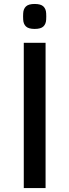

<svg xmlns="http://www.w3.org/2000/svg" viewBox="-20 -949 350 969"><path d="M100 -733H210V0H100ZM155 -803Q124 -803 111 -815.5Q98 -828 97 -850Q96 -866 97 -882Q98 -904 111 -916.5Q124 -929 155 -929Q186 -929 199 -916.5Q212 -904 213 -882Q214 -866 213 -850Q212 -828 199 -815.5Q186 -803 155 -803Z"/></svg>

Font: Kreadon Light
Style: Bold
Weight: 600
Designer: Reiya WATANABE
Foundry: StudioGnu
Version: Version 1.003; ttfautohint (v1.8.4.7-5d5b);gftools[0.9.32]